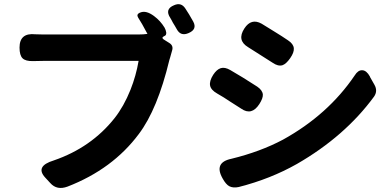

<svg xmlns="http://www.w3.org/2000/svg" viewBox="-20 -868 1854 924"><path d="M222 13 198 -13Q147 -68 239 -96Q419 -158 531 -299Q576 -356 608 -436Q635 -504 647 -575H418H190Q156 -575 140 -574Q103 -573 88.5 -587.5Q74 -602 74 -639Q74 -711 150 -703Q164 -702 190 -702H644Q672 -702 690 -705L689 -706Q661 -759 645 -783Q635 -799 653 -807L656 -808Q683 -819 721 -791Q752 -768 772 -735Q778 -724 780 -712Q781 -698 772 -695L770 -694Q755 -687 768 -678L795 -661Q816 -648 808 -624Q805 -614 799 -592Q796 -583 795 -579Q738 -342 648 -223Q522 -54 305 30Q254 49 222 13ZM831 -727Q828 -733 821.5 -743.5Q815 -754 812 -759Q810 -763 806 -770.5Q802 -778 800 -781Q771 -824 818 -843Q852 -858 872 -827Q889 -802 910 -764Q930 -727 888 -709Q850 -692 831 -727Z M1083 28Q1067 19 1052 -8Q1007 -86 1094 -104Q1233 -138 1342 -196Q1559 -316 1687 -505Q1703 -531 1723.5 -530Q1744 -529 1760 -500L1761 -497L1782 -460Q1799 -430 1780 -403Q1640 -212 1409 -79Q1282 -7 1129 32Q1102 38 1083 28ZM1141 -345Q1123 -356 1083 -382Q1060 -398 1025 -418Q995 -435 991 -456.5Q987 -478 1006 -508Q1023 -534 1042.5 -540Q1062 -546 1088 -531Q1144 -499 1218 -451Q1243 -434 1245 -413Q1246 -395 1228 -367Q1191 -310 1141 -345ZM1292 -566Q1285 -571 1270 -580Q1205 -622 1174 -641Q1119 -674 1156 -731Q1189 -782 1239 -754Q1252 -746 1278 -730Q1297 -718 1307 -712Q1335 -695 1366 -674Q1392 -657 1394 -636Q1396 -616 1376.5 -588Q1357 -560 1339 -554Q1318 -548 1292 -566Z"/></svg>

Font: GenSenRounded JP B
Style: Regular
Weight: 700
Version: Version 1.501;PS 1;hotconv 16.6.51;makeotf.lib2.5.65220